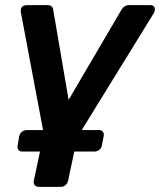

<svg xmlns="http://www.w3.org/2000/svg" viewBox="-20 -540 625 750"><path d="M132 190Q121 190 115.5 183Q110 176 112 166L151 -17L62 -489Q61 -493 61 -499Q61 -520 88 -520H166Q176 -520 181.5 -515Q187 -510 188 -501L248 -150L454 -501Q459 -510 466.5 -515Q474 -520 484 -520H567Q576 -520 580.5 -515.5Q585 -511 585 -503Q585 -496 581 -489L282 -4L246 166Q244 176 236 183Q228 190 217 190ZM67 52Q57 52 52 45.5Q47 39 49 28L55 -8Q57 -18 65.5 -25Q74 -32 85 -32H366Q377 -32 382 -25Q387 -18 385 -8L378 28Q376 39 367.5 45.5Q359 52 349 52Z"/></svg>

Font: Rubik Medium
Style: Italic
Weight: 500
Italic angle: -12°
Designer: Hubert and Fischer
Foundry: Hubert and Fischer
Version: Version 2.300;gftools[0.9.30]